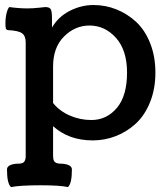

<svg xmlns="http://www.w3.org/2000/svg" viewBox="-20 -555 667 777"><path d="M194.8 -285.2V-138.2Q220.7 -105.5 262.5 -87.4Q304.2 -69.3 349.6 -69.3Q411.6 -69.3 452.9 -118.2Q494.1 -167 494.1 -261.2Q494.1 -351.6 449.5 -401.6Q404.8 -451.7 342.3 -451.7Q283.7 -451.7 239.3 -407.5Q194.8 -363.3 194.8 -285.2ZM194.8 -44.4V75.7Q194.8 83 195.6 87.2Q196.3 91.3 199 96.7Q201.7 102.1 208.5 104.7Q215.3 107.4 226.1 107.4Q244.6 107.4 257.8 113.3Q271 119.1 271 130.9Q271 188 254.9 202.1Q222.2 194.8 144.5 194.8Q61 194.8 24.4 202.1Q8.3 187.5 8.3 130.9Q8.3 119.1 21.5 113.3Q34.7 107.4 53.2 107.4Q72.3 107.4 78.1 99.4Q84 91.3 84 76.7V-383.8Q84 -409.7 69.1 -420.4Q54.2 -431.2 11.7 -433.1Q5.4 -434.6 3.7 -439.5Q2 -444.3 2 -460.4Q2 -485.4 7.3 -504.4Q12.7 -523.4 18.1 -526.4Q55.7 -521 90.8 -521Q112.8 -521 137.2 -523.7Q161.6 -526.4 163.1 -526.4Q180.2 -526.4 185.3 -517.8Q190.4 -509.3 190.4 -478.5V-443.4Q215.8 -487.3 262.2 -511Q308.6 -534.7 358.4 -534.7Q406.7 -534.7 450.9 -517.1Q495.1 -499.5 530.8 -466.6Q566.4 -433.6 587.6 -380.4Q608.9 -327.1 608.9 -261.2Q608.9 -195.3 587.4 -141.8Q565.9 -88.4 530 -55.2Q494.1 -22 449.2 -4.4Q404.3 13.2 355.5 13.2Q258.3 13.2 194.8 -44.4Z"/></svg>

Font: Coustard
Style: Regular
Weight: 400
Foundry: vernon adams
Version: Version 1.001